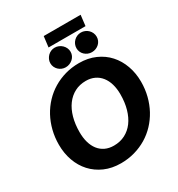

<svg xmlns="http://www.w3.org/2000/svg" viewBox="-233 -1168 1227 1325"><g transform="rotate(-30 380.0 -506.0)"><path d="M741.5 -411Q741.5 -352 727.8 -298Q714 -244 688.8 -197.5Q663.5 -151 627.8 -113Q592 -75 547.5 -48.2Q503 -21.5 451 -6.8Q399 8 341.5 8Q269.5 8 212.2 -17.2Q155 -42.5 115 -86.2Q75 -130 53.8 -189.2Q32.5 -248.5 32.5 -317Q32.5 -376 46.2 -430.2Q60 -484.5 85.2 -531Q110.5 -577.5 146.5 -615.5Q182.5 -653.5 227 -680.2Q271.5 -707 323.5 -721.8Q375.5 -736.5 433.5 -736.5Q505 -736.5 562.2 -711.2Q619.5 -686 659.2 -642Q699 -598 720.2 -538.5Q741.5 -479 741.5 -411ZM574.5 -407Q574.5 -452 563.8 -488.8Q553 -525.5 532.2 -551.8Q511.5 -578 481.5 -592.2Q451.5 -606.5 413.5 -606.5Q363.5 -606.5 324 -585.8Q284.5 -565 256.8 -527.5Q229 -490 214.2 -437.2Q199.5 -384.5 199.5 -320.5Q199.5 -275.5 210 -239Q220.5 -202.5 240.8 -176.5Q261 -150.5 291 -136.2Q321 -122 359.5 -122Q409.5 -122 449.2 -142.5Q489 -163 516.8 -200.5Q544.5 -238 559.5 -290.5Q574.5 -343 574.5 -407ZM317 -1019.5H611L601 -934.5H306.5ZM423.5 -833Q423.5 -817 417 -803Q410.5 -789 399.2 -778.8Q388 -768.5 373.2 -762.5Q358.5 -756.5 341.5 -756.5Q325.5 -756.5 311.2 -762.5Q297 -768.5 286.2 -778.8Q275.5 -789 269 -803Q262.5 -817 262.5 -833Q262.5 -849.5 269 -863.8Q275.5 -878 286.2 -889Q297 -900 311.2 -906.2Q325.5 -912.5 341.5 -912.5Q358.5 -912.5 373.2 -906.2Q388 -900 399.2 -889Q410.5 -878 417 -863.8Q423.5 -849.5 423.5 -833ZM631.5 -833Q631.5 -817 625.2 -803Q619 -789 608 -778.8Q597 -768.5 582.2 -762.5Q567.5 -756.5 550.5 -756.5Q534 -756.5 519.5 -762.5Q505 -768.5 494 -778.8Q483 -789 476.8 -803Q470.5 -817 470.5 -833Q470.5 -849.5 476.8 -863.8Q483 -878 494 -889Q505 -900 519.5 -906.2Q534 -912.5 550.5 -912.5Q567.5 -912.5 582.2 -906.2Q597 -900 608 -889Q619 -878 625.2 -863.8Q631.5 -849.5 631.5 -833Z"/></g></svg>

Font: Lato ExtraBold
Style: Italic
Weight: 800
Italic angle: -7°
Designer: Lukasz Dziedzic with Adam Twardoch and Botio Nikoltchev
Foundry: tyPoland Lukasz Dziedzic
Version: Version 2.015; 2015-08-06; http://www.latofonts.com/